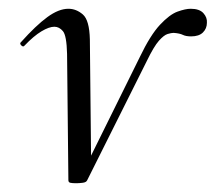

<svg xmlns="http://www.w3.org/2000/svg" viewBox="-20 -415 492 438"><path d="M154 3Q145 3 140.5 2Q136 1 136 -4L133 -292Q132 -334 123.5 -344Q115 -354 104 -354Q92 -354 74.5 -343.5Q57 -333 36 -311Q33 -307 28.5 -311.5Q24 -316 28 -319Q62 -357 88 -376Q114 -395 136 -395Q154 -395 169 -382Q184 -369 185 -325L188 -34L167 -18L299 -285Q323 -335 345 -358.5Q367 -382 385 -388.5Q403 -395 415 -395Q435 -395 444 -385Q453 -375 452 -363Q452 -350 443 -341Q434 -332 416 -332Q404 -332 397 -335.5Q390 -339 376 -340Q371 -340 362.5 -337.5Q354 -335 342.5 -322Q331 -309 315 -276L179 -4Q177 1 168.5 2Q160 3 154 3Z"/></svg>

Font: Cormorant
Style: Italic
Weight: 400
Italic angle: -10°
Designer: Christian Thalmann (Catharsis Fonts)
Foundry: Catharsis Fonts
Version: Version 4.000